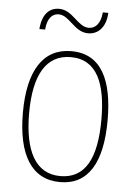

<svg xmlns="http://www.w3.org/2000/svg" viewBox="-52 -800 559 799"><g transform="rotate(5 227.5 -400.5)"><path d="M88 -668H112C116 -718 138 -736 163 -736C209 -736 233 -668 291 -668C332 -668 365 -698 368 -760H345C341 -712 319 -691 292 -691C245 -691 221 -759 163 -759C123 -759 93 -732 88 -668ZM404 -315C404 -479 356 -588 229 -588C111 -588 50 -491 50 -316C50 -139 110 -41 229 -41C347 -41 404 -138 404 -315ZM76 -316C76 -474 125 -563 229 -563C339 -563 378 -464 378 -316C378 -153 332 -66 228 -66C124 -66 76 -158 76 -316Z"/></g></svg>

Font: Noto Sans Tamil UI Condensed Thin
Style: Regular
Weight: 100
Width: 3
Designer: Jelle Bosma - Monotype Design Team
Foundry: Monotype Imaging Inc.
Version: Version 2.004